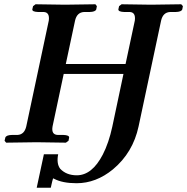

<svg xmlns="http://www.w3.org/2000/svg" viewBox="-20 -667 876 899"><path d="M505.9 -74.2 558.1 -320.8H278.3L226.1 -75.2Q219.2 -36.1 250.5 -35.2H276.4Q304.7 -34.2 303.7 -22.9L300.8 -7.8L288.6 1Q287.6 1 151.4 -1Q151.4 -1 8.8 1L1.5 -7.8L4.9 -22.9Q9.3 -34.7 36.6 -35.2H62.5Q94.2 -37.1 103 -75.2L208.5 -570.8Q213.4 -609.4 185.1 -610.8H158.7Q130.4 -611.8 131.3 -623L134.8 -638.2L146.5 -647Q147.5 -647 284.2 -645Q284.2 -645 426.8 -647L433.6 -638.2L430.7 -623Q426.3 -611.3 398.9 -610.8H373Q340.3 -608.9 331.5 -570.8L288.1 -367.2H567.9L611.3 -570.8Q616.2 -609.4 587.9 -610.8H562Q533.7 -611.8 534.2 -623L537.6 -638.2L549.3 -647Q550.3 -647 687 -645Q687 -645 828.6 -647L836.4 -638.2L833.5 -623Q829.1 -611.3 801.8 -610.8H775.9Q743.2 -608.9 734.4 -570.8L628.9 -75.2Q602.5 47.9 508.8 126Q429.7 190.9 338.4 190.9Q272.5 190.9 232.9 169.9Q232.9 169.9 228.5 168Q228.5 168.9 227.5 171.9Q226.1 174.3 217.8 211.9H151.9L185.5 55.2H252.4Q243.7 99.1 261.7 123Q290.5 153.8 339.4 153.8Q411.1 153.8 461.4 56.6Q489.3 2.4 505.9 -74.2Z"/></svg>

Font: Linux Libertine Slanted O
Style: Bold Slanted
Weight: 700
Designer: Philipp H. Poll
Foundry: Philipp H. Poll
Version: Version 5.0.0